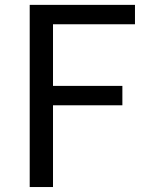

<svg xmlns="http://www.w3.org/2000/svg" viewBox="-20 -753 592 773"><path d="M99.6 0V-733.4H523.4V-655.3H193.4V-407.2H472.7V-329.1H193.4V0Z"/></svg>

Font: Nasu
Style: Regular
Weight: 400
Designer: Ryoko NISHIZUKA (kana &amp; ideographs); Paul D. Hunt (Latin, Greek &amp; Cyrillic); Wenlong ZHANG (bopomofo); Sandoll C
Version: Version 2014.1215